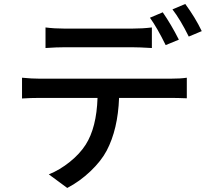

<svg xmlns="http://www.w3.org/2000/svg" viewBox="-20 -891 1040 966"><path d="M879.9 -691.4 813.5 -664.1Q771.5 -750 734.4 -801.8L798.8 -829.1Q840.8 -768.6 879.9 -691.4ZM643.6 -653.3H306.6Q263.7 -653.3 209 -649.4V-752.9Q253.9 -747.1 305.7 -747.1H643.6Q697.3 -747.1 744.1 -752.9V-649.4Q679.7 -653.3 643.6 -653.3ZM181.6 -495.1H835.9Q888.7 -495.1 919.9 -500V-396.5Q873 -398.4 835.9 -398.4H579.1Q573.2 -240.2 516.6 -132.8Q489.3 -81.1 435.5 -29.8Q381.8 21.5 318.4 54.7L225.6 -13.7Q281.2 -36.1 331.5 -76.7Q381.8 -117.2 411.1 -163.1Q465.8 -249 470.7 -398.4H181.6Q132.8 -398.4 90.8 -395.5V-500Q139.6 -495.1 181.6 -495.1ZM847.7 -843.8 912.1 -871.1Q962.9 -801.8 995.1 -734.4L929.7 -707Q887.7 -792 847.7 -843.8Z"/></svg>

Font: GenEi Gothic M SemiBold
Style: Regular
Weight: 500
Designer: o_tamon (Modified); [Source Han Sans]
Ryoko NISHIZUKA  (kana & ideographs); Paul D. Hunt (Latin, Greek & Cyrillic); Wenl
Version: Version 1.1a;Original Version 1.004